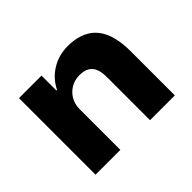

<svg xmlns="http://www.w3.org/2000/svg" viewBox="-112 -703 892 892"><g transform="rotate(-45 334.0 -257.0)"><path d="M74 0V-503H222V-405H226Q252 -457 299.5 -485.5Q347 -514 405 -514Q466 -514 509 -490Q552 -466 573.5 -416Q595 -366 595 -289V0H432V-283Q432 -316 423.5 -337Q415 -358 396.5 -369Q378 -380 349 -380Q317 -380 292 -365.5Q267 -351 252 -325.5Q237 -300 237 -267V0Z"/></g></svg>

Font: Nunito Sans 7pt ExtraBold
Style: Regular
Weight: 800
Designer: Vernon Adams
Foundry: Vernon Adams
Version: Version 3.101;gftools[0.9.27]